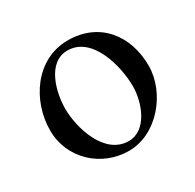

<svg xmlns="http://www.w3.org/2000/svg" viewBox="-111 -582 727 714"><g transform="rotate(-30 252.5 -225.0)"><path d="M384 -191C384 -125 349 -22 269 -22C166 -22 124 -161 124 -244C124 -313 152 -428 239 -428C346 -428 384 -276 384 -191ZM473 -228C473 -358 395 -460 259 -460C121 -460 35 -329 35 -202C35 -82 133 10 252 10C373 10 473 -112 473 -228Z"/></g></svg>

Font: XITS Math
Style: Regular
Weight: 400
Designer: MicroPress Inc., with final additions and corrections provided by Coen Hoffman, Elsevier (retired)
Version: Version 1.302